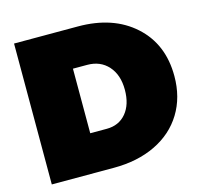

<svg xmlns="http://www.w3.org/2000/svg" viewBox="-102 -812 964 923"><g transform="rotate(-15 379.5 -350.5)"><path d="M44.9 0V-701.2H362.8Q537.6 -701.2 643.3 -605.7Q749 -510.3 749 -351.1Q749 -245.6 700.2 -166Q651.4 -86.4 561.8 -43.2Q472.2 0 354 0ZM287.1 -189.9H369.1Q430.2 -189.9 466.1 -232.9Q502 -275.9 502 -349.1Q502 -423.3 462.6 -467.3Q423.3 -511.2 357.9 -511.2H287.1Z"/></g></svg>

Font: Trueno UltraBlack
Style: Regular
Weight: 950
Designer: Julieta Ulanovsky
Foundry: Julieta Ulanovsky
Version: Version 3.001b | FøM Fix